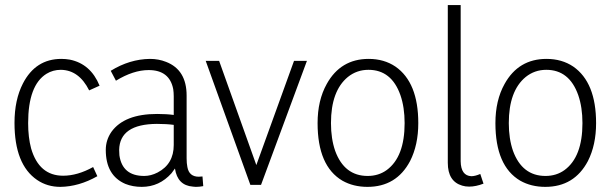

<svg xmlns="http://www.w3.org/2000/svg" viewBox="-20 -728 2404 756"><path d="M363.3 -34.2 346.7 -70.3Q285.2 -36.1 228.5 -36.1Q133.8 -36.1 102.5 -143.6Q90.8 -187.5 90.8 -243.2Q90.8 -392.6 163.1 -437.5Q188.5 -453.1 219.7 -453.1Q291 -452.1 331.1 -372.1L372.1 -390.6Q336.9 -476.6 254.9 -493.2Q238.3 -496.1 221.7 -496.1Q120.1 -496.1 70.3 -399.4Q37.1 -335 37.1 -244.1Q37.1 -80.1 126 -19.5Q166 7.8 217.8 7.8Q291 6.8 363.3 -34.2Z M751 7.8Q765.6 7.8 780.3 4.9L777.3 -33.2Q770.5 -32.2 762.7 -32.2Q724.6 -32.2 717.8 -70.3Q714.8 -85 714.8 -104.5V-351.6Q714.8 -453.1 633.8 -484.4Q604.5 -496.1 570.3 -496.1Q490.2 -495.1 416 -449.2L436.5 -410.2Q504.9 -452.1 565.4 -452.1Q647.5 -452.1 662.1 -377Q664.1 -363.3 664.1 -348.6V-275.4Q635.7 -279.3 598.6 -279.3Q469.7 -279.3 418.9 -209Q396.5 -176.8 396.5 -137.7Q396.5 -37.1 473.6 -3.9Q502.9 7.8 538.1 7.8Q607.4 7.8 655.3 -45.9Q662.1 -54.7 668.9 -64.5Q678.7 2 739.3 6.8Q745.1 7.8 751 7.8ZM547.9 -35.2Q461.9 -35.2 450.2 -116.2Q449.2 -126 449.2 -137.7Q451.2 -239.3 597.7 -240.2Q635.7 -240.2 664.1 -236.3V-157.2Q664.1 -82 600.6 -48.8Q574.2 -35.2 547.9 -35.2Z M1007.8 0 1188.5 -488.3H1137.7L989.3 -78.1L842.8 -488.3H790L965.8 0Z M1427.7 -35.2Q1335.9 -35.2 1299.8 -133.8Q1283.2 -181.6 1283.2 -243.2Q1283.2 -370.1 1349.6 -424.8Q1384.8 -453.1 1430.7 -453.1Q1521.5 -453.1 1556.6 -353.5Q1573.2 -305.7 1573.2 -243.2Q1573.2 -110.4 1502.9 -58.6Q1470.7 -35.2 1427.7 -35.2ZM1431.6 -496.1Q1321.3 -496.1 1266.6 -397.5Q1230.5 -333 1230.5 -243.2Q1230.5 -74.2 1328.1 -16.6Q1371.1 7.8 1426.8 7.8Q1541 7.8 1594.7 -93.8Q1627 -157.2 1627 -243.2Q1627 -403.3 1537.1 -465.8Q1492.2 -496.1 1431.6 -496.1Z M1827.1 6.8Q1853.5 6.8 1883.8 -4.9L1871.1 -43Q1850.6 -34.2 1835.9 -34.2Q1794.9 -36.1 1793.9 -92.8V-708H1743.2V-86.9Q1743.2 -13.7 1799.8 2.9Q1812.5 6.8 1827.1 6.8Z M2127.9 -35.2Q2036.1 -35.2 2000 -133.8Q1983.4 -181.6 1983.4 -243.2Q1983.4 -370.1 2049.8 -424.8Q2085 -453.1 2130.9 -453.1Q2221.7 -453.1 2256.8 -353.5Q2273.4 -305.7 2273.4 -243.2Q2273.4 -110.4 2203.1 -58.6Q2170.9 -35.2 2127.9 -35.2ZM2131.8 -496.1Q2021.5 -496.1 1966.8 -397.5Q1930.7 -333 1930.7 -243.2Q1930.7 -74.2 2028.3 -16.6Q2071.3 7.8 2127 7.8Q2241.2 7.8 2294.9 -93.8Q2327.1 -157.2 2327.1 -243.2Q2327.1 -403.3 2237.3 -465.8Q2192.4 -496.1 2131.8 -496.1Z"/></svg>

Font: Yaldevi Colombo Light
Style: Regular
Weight: 300
Designer: Sol Matas, Denzil Rajitha, Kosala Senevirathne and Pathum Egodawatta
Foundry: Mooniak
Version: Version 1.020 ; ttfautohint (v1.6)